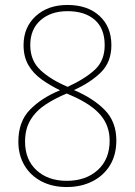

<svg xmlns="http://www.w3.org/2000/svg" viewBox="-20 -744 545 774"><path d="M252 -724Q333 -724 381 -680Q429 -636 429 -562Q429 -494 387 -452.5Q345 -411 278 -381Q356 -348 402.5 -300.5Q449 -253 449 -178Q449 -120 423.5 -78Q398 -36 352.5 -13Q307 10 249 10Q191 10 147 -13Q103 -36 78.5 -77.5Q54 -119 54 -173Q54 -254 101 -302Q148 -350 222 -380Q181 -400 147.5 -424Q114 -448 94.5 -481.5Q75 -515 75 -562Q75 -634 124 -679Q173 -724 252 -724ZM252 -699Q185 -699 143.5 -662.5Q102 -626 102 -562Q102 -500 143 -461.5Q184 -423 253 -394Q324 -427 363 -463.5Q402 -500 402 -562Q402 -629 362 -664Q322 -699 252 -699ZM81 -173Q81 -100 127.5 -57.5Q174 -15 249 -15Q326 -15 374 -58.5Q422 -102 422 -177Q422 -237 385.5 -280Q349 -323 272 -357L249 -367Q203 -348 164.5 -323Q126 -298 103.5 -261.5Q81 -225 81 -173Z"/></svg>

Font: Noto Sans SemiCondensed Thin
Style: Regular
Weight: 100
Width: 4
Designer: Monotype Design Team
Foundry: Monotype Imaging Inc.
Version: Version 2.013; ttfautohint (v1.8.4.7-5d5b)